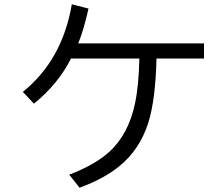

<svg xmlns="http://www.w3.org/2000/svg" viewBox="-20 -834 1040 898"><path d="M934.1 -560.1H711.9Q707.5 -365.7 672.9 -257.8Q633.3 -134.3 538.1 -56.6Q467.3 1.5 352.1 43.9L303.7 -17.1Q423.8 -63 490.2 -123Q581.5 -205.6 611.8 -352.1Q628.9 -432.1 631.8 -560.1H312Q252.4 -441.4 138.7 -349.1L86.9 -404.3Q271.5 -553.2 315.9 -814L394 -793.9Q371.1 -691.9 345.7 -630.9H934.1Z"/></svg>

Font: BIZ UDGothic
Style: Regular
Weight: 400
Monospace: yes
Designer: TypeBank Co., Ltd.
Foundry: Morisawa Inc.
Version: Version 1.05